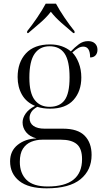

<svg xmlns="http://www.w3.org/2000/svg" viewBox="-20 -786 565 1046"><path d="M234 240Q135 240 85 200Q35 160 35 93Q35 36 76.5 3Q118 -30 179 -32Q141 -42 122 -66Q103 -90 103 -119Q103 -143 119.5 -167Q136 -191 171 -209Q123 -229 99.5 -270.5Q76 -312 76 -366Q76 -446 121 -495Q166 -544 253 -544Q288 -544 316.5 -534Q345 -524 366 -506Q387 -528 409.5 -545Q432 -562 460 -562Q484 -562 497.5 -549Q511 -536 511 -515Q511 -496 500.5 -484.5Q490 -473 471 -473Q471 -532 434 -532Q420 -532 406.5 -524.5Q393 -517 374 -500Q395 -479 409 -443Q423 -407 423 -364Q423 -289 380.5 -241.5Q338 -194 253 -194Q214 -194 183 -204Q160 -191 150.5 -175.5Q141 -160 141 -143Q141 -115 162.5 -100Q184 -85 223 -85H323Q404 -85 441.5 -46.5Q479 -8 479 58Q479 141 418.5 190.5Q358 240 234 240ZM250 -204Q305 -204 332 -240.5Q359 -277 359 -364Q359 -454 332 -494Q305 -534 250 -534Q197 -534 168.5 -493Q140 -452 140 -363Q140 -279 169 -241.5Q198 -204 250 -204ZM240 230Q427 230 427 81Q427 23 398 -1Q369 -25 312 -25H211Q178 -25 150 -13.5Q122 -2 105 24Q88 50 88 96Q88 158 124.5 194Q161 230 240 230ZM128 -616Q154 -648 182.5 -690Q211 -732 229 -766H285Q303 -732 331.5 -690Q360 -648 386 -616V-606H379Q348 -632 314 -662Q280 -692 257 -722Q234 -692 199.5 -662Q165 -632 134 -606H128Z"/></svg>

Font: Noto Serif Display Light
Style: Regular
Weight: 300
Designer: Monotype Design Team
Foundry: Monotype Imaging Inc.
Version: Version 2.009